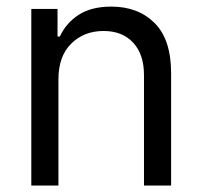

<svg xmlns="http://www.w3.org/2000/svg" viewBox="-20 -573 625 593"><path d="M160.5 -328.1V0H76.7V-545.5H157.7V-460.2H164.8Q183.9 -501.8 223 -527.2Q262.1 -552.6 323.9 -552.6Q406.6 -552.6 457.6 -501.8Q508.5 -451 508.5 -346.6V0H424.7V-340.9Q424.7 -405.2 391.3 -441.2Q358 -477.3 299.7 -477.3Q239.7 -477.3 200.1 -438.4Q160.5 -399.5 160.5 -328.1Z"/></svg>

Font: Inter Zeller
Style: Regular
Weight: 400
Designer: Rasmus Andersson; Joe Bland
Foundry: zeller
Version: Version 3.015;git-dec3a8cb1